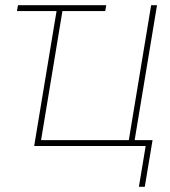

<svg xmlns="http://www.w3.org/2000/svg" viewBox="-20 -559 650 735"><path d="M386.7 -539.1 382.8 -516.6H44.9L48.8 -539.1ZM110.8 0 200.2 -539.1H222.7L137.2 -22.5H473.1L558.6 -539.1H581.1L491.7 0ZM511.7 156.2 537.6 0H484.9L488.8 -22.5H564L534.2 156.2Z"/></svg>

Font: Inter 18pt Thin
Style: Italic
Weight: 250
Italic angle: -9.3988°
Version: Version 4.001;git-66647c0bb